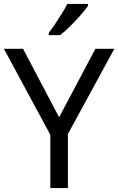

<svg xmlns="http://www.w3.org/2000/svg" viewBox="-20 -964 606 984"><path d="M283 -363 469 -714H566L328 -277V0H238V-273L0 -714H98ZM431 -934Q419 -916 394 -887.5Q369 -859 340.5 -830.5Q312 -802 288 -784H230V-796Q245 -815 262.5 -841Q280 -867 297 -894.5Q314 -922 325 -944H431Z"/></svg>

Font: Noto Sans Tamil Supplement
Style: Regular
Weight: 400
Designer: Ek Type
Foundry: Ek Type
Version: Version 2.001; ttfautohint (v1.8.4.7-5d5b)